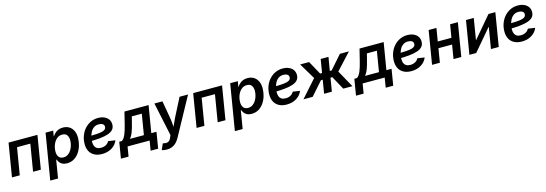

<svg xmlns="http://www.w3.org/2000/svg" viewBox="24 -1682 8584 3017"><g transform="rotate(-15 4316.0 -173.0)"><path d="M580.6 -542.5 490.7 0H364.3L437 -438H220.7L147.9 0H21L110.8 -542.5Z M588.9 204.1 712.9 -542.5H836.9L821.8 -454.1H825.7Q839.4 -476.1 861.6 -498Q883.8 -520 916.5 -534.9Q949.2 -549.8 994.6 -549.8Q1050.8 -549.8 1093.5 -524.7Q1136.2 -499.5 1160.4 -451.2Q1184.6 -402.8 1184.6 -333.5Q1184.6 -273.4 1167.5 -212.6Q1150.4 -151.9 1116.5 -101.6Q1082.5 -51.3 1032.2 -20.5Q981.9 10.3 916 10.3Q868.7 10.3 839.1 -6.1Q809.6 -22.5 793.7 -45.4Q777.8 -68.4 770.5 -89.4H764.2L715.8 204.1ZM884.8 -94.2Q928.2 -94.2 960.2 -116.2Q992.2 -138.2 1013.7 -173.3Q1035.2 -208.5 1045.9 -249.3Q1056.6 -290 1056.6 -327.6Q1056.6 -381.3 1032.2 -413.6Q1007.8 -445.8 957 -445.8Q915 -445.8 882.8 -425Q850.6 -404.3 829.1 -370.1Q807.6 -335.9 796.6 -295.2Q785.6 -254.4 785.6 -213.9Q785.6 -158.7 810.8 -126.5Q835.9 -94.2 884.8 -94.2Z M1486.8 11.7Q1416 11.7 1364.7 -14.6Q1313.5 -41 1286.1 -91.1Q1258.8 -141.1 1259.3 -211.9Q1259.8 -281.7 1282.7 -343.5Q1305.7 -405.3 1347.2 -452.1Q1388.7 -499 1444.6 -525.9Q1500.5 -552.7 1566.9 -552.7Q1623 -552.7 1666.5 -533.9Q1710 -515.1 1734.9 -480.5Q1759.8 -445.8 1759.8 -397.5Q1759.8 -347.7 1731.9 -314.9Q1704.1 -282.2 1648.7 -263.4Q1593.3 -244.6 1510.7 -236.6Q1428.2 -228.5 1319.3 -228.5L1333 -310.5Q1425.3 -310.5 1485.1 -314.5Q1544.9 -318.4 1578.6 -327.9Q1612.3 -337.4 1626 -353.3Q1639.6 -369.1 1639.6 -393.6Q1639.6 -420.9 1616.7 -437Q1593.8 -453.1 1554.2 -453.1Q1503.9 -453.1 1470.7 -428.7Q1437.5 -404.3 1418 -366.2Q1398.4 -328.1 1390.1 -286.4Q1381.8 -244.6 1381.3 -210Q1381.3 -175.8 1391.8 -147.9Q1402.3 -120.1 1427.2 -103.8Q1452.1 -87.4 1495.6 -87.4Q1541.5 -87.4 1576.2 -106.7Q1610.8 -126 1627 -159.7L1742.2 -142.6Q1714.4 -72.3 1646.5 -30.3Q1578.6 11.7 1486.8 11.7Z M1751 158.7 1794.4 -105H1837.4Q1856.9 -118.7 1872.6 -141.4Q1888.2 -164.1 1901.1 -195.3Q1914.1 -226.6 1925.5 -265.6Q1937 -304.7 1948.7 -350.6L1996.1 -542.5H2388.7L2315.9 -105H2399.9L2356.4 158.7H2234.4L2260.3 0H1901.4L1875 158.7ZM1968.3 -105H2195.3L2250.5 -439H2087.9L2065.9 -350.6Q2044.9 -264.2 2022.7 -203.4Q2000.5 -142.6 1968.3 -105Z M2405.3 195.8 2448.2 96.7 2467.8 100.1Q2494.6 106.4 2516.6 102.8Q2538.6 99.1 2555.4 83.3Q2572.3 67.4 2583.5 38.1L2598.6 1.5L2483.4 -542.5H2614.3L2665 -249Q2673.3 -197.3 2676.5 -146Q2679.7 -94.7 2684.1 -41.5H2650.9Q2672.9 -94.7 2694.6 -146.2Q2716.3 -197.8 2742.2 -249L2892.6 -542.5H3030.8L2694.8 71.8Q2671.4 114.7 2641.6 145.3Q2611.8 175.8 2574 191.7Q2536.1 207.5 2487.8 207.5Q2462.4 207.5 2440.4 204.1Q2418.5 200.7 2405.3 195.8Z M3584 -542.5 3494.1 0H3367.7L3440.4 -438H3224.1L3151.4 0H3024.4L3114.3 -542.5Z M3592.3 204.1 3716.3 -542.5H3840.3L3825.2 -454.1H3829.1Q3842.8 -476.1 3865 -498Q3887.2 -520 3919.9 -534.9Q3952.6 -549.8 3998 -549.8Q4054.2 -549.8 4096.9 -524.7Q4139.6 -499.5 4163.8 -451.2Q4188 -402.8 4188 -333.5Q4188 -273.4 4170.9 -212.6Q4153.8 -151.9 4119.9 -101.6Q4085.9 -51.3 4035.6 -20.5Q3985.4 10.3 3919.4 10.3Q3872.1 10.3 3842.5 -6.1Q3813 -22.5 3797.1 -45.4Q3781.2 -68.4 3773.9 -89.4H3767.6L3719.2 204.1ZM3888.2 -94.2Q3931.6 -94.2 3963.6 -116.2Q3995.6 -138.2 4017.1 -173.3Q4038.6 -208.5 4049.3 -249.3Q4060.1 -290 4060.1 -327.6Q4060.1 -381.3 4035.6 -413.6Q4011.2 -445.8 3960.4 -445.8Q3918.5 -445.8 3886.2 -425Q3854 -404.3 3832.5 -370.1Q3811 -335.9 3800 -295.2Q3789.1 -254.4 3789.1 -213.9Q3789.1 -158.7 3814.2 -126.5Q3839.4 -94.2 3888.2 -94.2Z M4490.2 11.7Q4419.4 11.7 4368.2 -14.6Q4316.9 -41 4289.6 -91.1Q4262.2 -141.1 4262.7 -211.9Q4263.2 -281.7 4286.1 -343.5Q4309.1 -405.3 4350.6 -452.1Q4392.1 -499 4448 -525.9Q4503.9 -552.7 4570.3 -552.7Q4626.5 -552.7 4669.9 -533.9Q4713.4 -515.1 4738.3 -480.5Q4763.2 -445.8 4763.2 -397.5Q4763.2 -347.7 4735.4 -314.9Q4707.5 -282.2 4652.1 -263.4Q4596.7 -244.6 4514.2 -236.6Q4431.6 -228.5 4322.8 -228.5L4336.4 -310.5Q4428.7 -310.5 4488.5 -314.5Q4548.3 -318.4 4582 -327.9Q4615.7 -337.4 4629.4 -353.3Q4643.1 -369.1 4643.1 -393.6Q4643.1 -420.9 4620.1 -437Q4597.2 -453.1 4557.6 -453.1Q4507.3 -453.1 4474.1 -428.7Q4440.9 -404.3 4421.4 -366.2Q4401.9 -328.1 4393.6 -286.4Q4385.3 -244.6 4384.8 -210Q4384.8 -175.8 4395.3 -147.9Q4405.8 -120.1 4430.7 -103.8Q4455.6 -87.4 4499 -87.4Q4544.9 -87.4 4579.6 -106.7Q4614.3 -126 4630.4 -159.7L4745.6 -142.6Q4717.8 -72.3 4649.9 -30.3Q4582 11.7 4490.2 11.7Z M4762.7 0 5011.2 -279.3 4854.5 -542.5H5000L5120.6 -323.2H5151.9L5188.5 -542.5H5314.9L5278.3 -323.2H5308.1L5501 -542.5H5647.9L5404.8 -279.3L5559.6 0H5410.6L5290.5 -218.8H5261.2L5225.1 0H5098.6L5134.8 -218.8H5106L4913.1 0Z M5575.2 158.7 5618.7 -105H5661.6Q5681.2 -118.7 5696.8 -141.4Q5712.4 -164.1 5725.3 -195.3Q5738.3 -226.6 5749.8 -265.6Q5761.2 -304.7 5772.9 -350.6L5820.3 -542.5H6212.9L6140.1 -105H6224.1L6180.7 158.7H6058.6L6084.5 0H5725.6L5699.2 158.7ZM5792.5 -105H6019.5L6074.7 -439H5912.1L5890.1 -350.6Q5869.1 -264.2 5846.9 -203.4Q5824.7 -142.6 5792.5 -105Z M6517.6 11.7Q6446.8 11.7 6395.5 -14.6Q6344.2 -41 6316.9 -91.1Q6289.6 -141.1 6290 -211.9Q6290.5 -281.7 6313.5 -343.5Q6336.4 -405.3 6377.9 -452.1Q6419.4 -499 6475.3 -525.9Q6531.2 -552.7 6597.7 -552.7Q6653.8 -552.7 6697.3 -533.9Q6740.7 -515.1 6765.6 -480.5Q6790.5 -445.8 6790.5 -397.5Q6790.5 -347.7 6762.7 -314.9Q6734.9 -282.2 6679.4 -263.4Q6624 -244.6 6541.5 -236.6Q6459 -228.5 6350.1 -228.5L6363.8 -310.5Q6456.1 -310.5 6515.9 -314.5Q6575.7 -318.4 6609.4 -327.9Q6643.1 -337.4 6656.7 -353.3Q6670.4 -369.1 6670.4 -393.6Q6670.4 -420.9 6647.5 -437Q6624.5 -453.1 6585 -453.1Q6534.7 -453.1 6501.5 -428.7Q6468.3 -404.3 6448.7 -366.2Q6429.2 -328.1 6420.9 -286.4Q6412.6 -244.6 6412.1 -210Q6412.1 -175.8 6422.6 -147.9Q6433.1 -120.1 6458 -103.8Q6482.9 -87.4 6526.4 -87.4Q6572.3 -87.4 6606.9 -106.7Q6641.6 -126 6657.7 -159.7L6772.9 -142.6Q6745.1 -72.3 6677.2 -30.3Q6609.4 11.7 6517.6 11.7Z M7292.5 -331.5 7274.9 -226.6H6984.9L7002.4 -331.5ZM7071.3 -542.5 6981.9 0H6855L6944.8 -542.5ZM7420.4 -542.5 7330.6 0H7204.1L7293.9 -542.5Z M7939.9 0H7813L7870.1 -344.2H7865.7L7573.2 0H7462.4L7552.2 -542.5H7678.7L7622.1 -198.7H7626.5L7918 -542.5H8029.8Z M8315.4 11.7Q8244.6 11.7 8193.4 -14.6Q8142.1 -41 8114.7 -91.1Q8087.4 -141.1 8087.9 -211.9Q8088.4 -281.7 8111.3 -343.5Q8134.3 -405.3 8175.8 -452.1Q8217.3 -499 8273.2 -525.9Q8329.1 -552.7 8395.5 -552.7Q8451.7 -552.7 8495.1 -533.9Q8538.6 -515.1 8563.5 -480.5Q8588.4 -445.8 8588.4 -397.5Q8588.4 -347.7 8560.5 -314.9Q8532.7 -282.2 8477.3 -263.4Q8421.9 -244.6 8339.4 -236.6Q8256.8 -228.5 8147.9 -228.5L8161.6 -310.5Q8253.9 -310.5 8313.7 -314.5Q8373.5 -318.4 8407.2 -327.9Q8440.9 -337.4 8454.6 -353.3Q8468.3 -369.1 8468.3 -393.6Q8468.3 -420.9 8445.3 -437Q8422.4 -453.1 8382.8 -453.1Q8332.5 -453.1 8299.3 -428.7Q8266.1 -404.3 8246.6 -366.2Q8227.1 -328.1 8218.8 -286.4Q8210.4 -244.6 8210 -210Q8210 -175.8 8220.5 -147.9Q8231 -120.1 8255.9 -103.8Q8280.8 -87.4 8324.2 -87.4Q8370.1 -87.4 8404.8 -106.7Q8439.5 -126 8455.6 -159.7L8570.8 -142.6Q8543 -72.3 8475.1 -30.3Q8407.2 11.7 8315.4 11.7Z"/></g></svg>

Font: Inter 16pt SemiBold
Style: Italic
Weight: 600
Italic angle: -9.3988°
Version: Version 4.001;git-66647c0bb